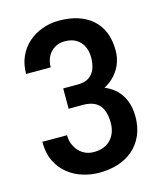

<svg xmlns="http://www.w3.org/2000/svg" viewBox="-110 -802 750 891"><g transform="rotate(-15 265.0 -356.0)"><path d="M277.8 -340.8H195.3V-411.6H265.1Q298.3 -411.6 318.6 -424.8Q338.9 -438 348.4 -461.9Q357.9 -485.8 357.9 -517.6Q357.9 -545.9 347.2 -569.3Q336.4 -592.8 314.2 -606.9Q292 -621.1 257.3 -621.1Q231.4 -621.1 210.2 -608.6Q189 -596.2 176.8 -573.7Q164.6 -551.3 164.6 -521H46.4Q46.4 -567.4 63 -604.2Q79.6 -641.1 108.9 -667Q138.2 -692.9 176.5 -706.8Q214.8 -720.7 257.3 -720.7Q307.1 -720.7 347.4 -707.8Q387.7 -694.8 416.5 -669.4Q445.3 -644 460.7 -606.2Q476.1 -568.4 476.1 -518.6Q476.1 -481.9 461.9 -449.7Q447.8 -417.5 421.4 -393.1Q395 -368.7 358.6 -354.7Q322.3 -340.8 277.8 -340.8ZM195.3 -383.3H277.8Q326.7 -383.3 365 -371.1Q403.3 -358.9 430.2 -335.4Q457 -312 471.2 -277.6Q485.4 -243.2 485.4 -198.7Q485.4 -148.9 468.5 -110.1Q451.7 -71.3 421.1 -44.4Q390.6 -17.6 348.9 -3.9Q307.1 9.8 256.8 9.8Q216.8 9.8 178 -2.2Q139.2 -14.2 107.4 -39.3Q75.7 -64.5 56.6 -103.5Q37.6 -142.6 37.6 -197.3H156.2Q156.2 -167.5 169.2 -142.8Q182.1 -118.2 204.8 -103.8Q227.5 -89.4 257.3 -89.4Q292.5 -89.4 316.9 -103.5Q341.3 -117.7 354.2 -142.8Q367.2 -168 367.2 -199.2Q367.2 -229 360.6 -251Q354 -272.9 341.1 -286.9Q328.1 -300.8 309.1 -307.4Q290 -314 264.6 -314H195.3Z"/></g></svg>

Font: Roboto Condensed Medium
Style: Regular
Weight: 500
Designer: Christian Robertson
Foundry: Google
Version: Version 3.0